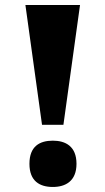

<svg xmlns="http://www.w3.org/2000/svg" viewBox="-20 -734 419 763"><path d="M147 -238H232L298 -714H81ZM190 9C240 9 284 -14 284 -83C284 -153 240 -175 190 -175C138 -175 97 -153 97 -83C97 -14 138 9 190 9Z"/></svg>

Font: Noto Serif Thai Black
Style: Regular
Weight: 900
Designer: Monotype Design Team
Foundry: Monotype Imaging Inc.
Version: Version 2.002